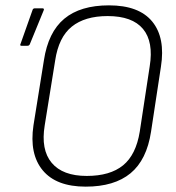

<svg xmlns="http://www.w3.org/2000/svg" viewBox="-20 -686 658 717"><path d="M300 11Q190 11 139.5 -50Q89 -111 105 -218L144 -461Q160 -566 220 -616Q280 -666 387 -666Q499 -666 548.5 -605.5Q598 -545 581 -437L544 -194Q528 -89 467.5 -39Q407 11 300 11ZM304 -29Q391 -29 439.5 -68.5Q488 -108 502 -195L539 -438Q554 -530 514 -578Q474 -626 382 -626Q297 -626 248 -586.5Q199 -547 186 -460L147 -218Q132 -127 173 -78Q214 -29 304 -29ZM60 -515Q53 -515 57 -523L102 -650Q104 -655 111 -655H138Q142 -655 143.5 -653Q145 -651 143 -647L91 -520Q89 -517 87 -516Q85 -515 81 -515Z"/></svg>

Font: Sofia Sans Semi Condensed ExtraLight
Style: Italic
Weight: 250
Italic angle: -9°
Version: Version 4.100